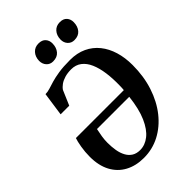

<svg xmlns="http://www.w3.org/2000/svg" viewBox="-279 -1078 1204 1204"><g transform="rotate(-45 323.5 -476.0)"><path d="M85 -552 107.5 -708.5Q127.5 -708.5 148.2 -715.2Q169 -722 197 -730.2Q225 -738.5 266 -745Q307 -751.5 367.5 -751.5Q430 -751.5 477.5 -729.2Q525 -707 557.5 -666.5Q590 -626 606.5 -571.2Q623 -516.5 623 -451.5Q623 -351 595.2 -266.5Q567.5 -182 518 -119.8Q468.5 -57.5 403 -23.2Q337.5 11 261.5 11Q190.5 11 137.5 -17.8Q84.5 -46.5 55.2 -101.2Q26 -156 26 -234Q26 -277 33 -317.8Q40 -358.5 47.5 -379H472.5Q473 -384.5 473.5 -390.8Q474 -397 474.2 -403.5Q474.5 -410 474.5 -416.5Q476 -478.5 468.8 -531.2Q461.5 -584 444.5 -623Q427.5 -662 399.2 -683.5Q371 -705 331 -705Q299 -705 273.8 -697.5Q248.5 -690 231 -677.5Q213.5 -665 203.5 -650L161.5 -552ZM467 -325.5H181Q175 -298.5 170.8 -271.8Q166.5 -245 166.5 -218Q166.5 -181 172 -149Q177.5 -117 190.8 -92.5Q204 -68 226 -54.2Q248 -40.5 279.5 -40.5Q323.5 -40.5 362 -71Q400.5 -101.5 428.2 -164.2Q456 -227 467 -325.5ZM286.5 -819.5Q260 -819.5 243.2 -838Q226.5 -856.5 226.5 -884.5Q227.5 -920 247.8 -942.2Q268 -964.5 301 -964.5Q332.5 -964.5 348.2 -946.5Q364 -928.5 363.5 -902Q363 -866 343.5 -842.8Q324 -819.5 286.5 -819.5ZM475.5 -819.5Q449 -819.5 432.2 -838Q415.5 -856.5 416 -884.5Q417 -920 437 -942.2Q457 -964.5 490 -964.5Q521 -964.5 536.8 -946.5Q552.5 -928.5 552 -902Q551.5 -866 532 -842.8Q512.5 -819.5 475.5 -819.5Z"/></g></svg>

Font: Merriweather 48pt
Style: Bold Italic
Weight: 700
Italic angle: -7.8°
Version: Version 2.101